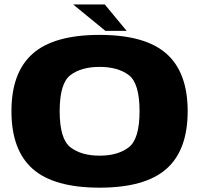

<svg xmlns="http://www.w3.org/2000/svg" viewBox="-20 -838 900 864"><path d="M428 6.5Q223 6.5 127.2 -78Q31.5 -162.5 31.5 -337.5Q31.5 -512 127.2 -596.5Q223 -681 428 -681Q633 -681 728.8 -596.5Q824.5 -512 824.5 -337.5Q824.5 -162.5 728.8 -78Q633 6.5 428 6.5ZM428 -137.5Q510 -137.5 559 -174.8Q608 -212 608 -337.5Q608 -464 559 -500.5Q510 -537 428 -537Q346.5 -537 297.5 -500.5Q248.5 -464 248.5 -337.5Q248.5 -212 297.5 -174.8Q346.5 -137.5 428 -137.5ZM454.5 -699 309 -818H451.5L550 -699Z"/></svg>

Font: Anybody ExtraExpanded ExtraBold
Style: Regular
Weight: 800
Width: 8
Designer: Tyler Finck
Foundry: Etcetera Type Company
Version: Version 1.010; ttfautohint (v1.8.3) -l 8 -r 50 -G 200 -x 14 